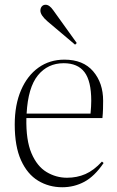

<svg xmlns="http://www.w3.org/2000/svg" viewBox="-20 -774 493 808"><path d="M242 14Q186 14 140.5 -13.5Q95 -41 68.5 -99.5Q42 -158 42 -250Q42 -333 68.5 -394.5Q95 -456 142 -489.5Q189 -523 251 -523Q330 -523 372 -474Q414 -425 414 -350Q414 -335 413.5 -315.5Q413 -296 411 -277H91Q89 -184 112.5 -129Q136 -74 176 -50Q216 -26 262 -26Q304 -26 339.5 -41.5Q375 -57 409 -94L416 -88Q378 -32 335 -9Q292 14 242 14ZM92 -296H361Q364 -328 364 -350Q364 -433 335.5 -470.5Q307 -508 248 -508Q181 -508 139.5 -457Q98 -406 92 -296ZM296 -586 180 -684Q150 -710 150 -729Q150 -740 156 -747Q162 -754 172 -754Q188 -754 204 -731L303 -593Z"/></svg>

Font: Display Extralight
Style: Regular
Weight: 200
Designer: Latin by Veronika Burian and Jose Scaglione. Greek by Irene Vlachou. Cyrillic by Vera Evstafieva.
Foundry: TypeTogether
Version: Version 3.002